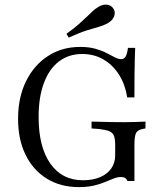

<svg xmlns="http://www.w3.org/2000/svg" viewBox="-20 -781 705 813"><path d="M313.7 11.3Q236.3 11.3 178.2 -24.6Q120.2 -60.5 88.3 -125.4Q56.5 -190.3 56.5 -278.2Q56.5 -367.7 89.9 -436.3Q123.4 -504.8 182.7 -543.5Q241.9 -582.3 319.4 -582.3Q356.5 -582.3 383.9 -574.6Q411.3 -566.9 431 -556.5Q450.8 -546 466.1 -538.3Q481.5 -530.6 493.5 -530.6Q505.6 -530.6 512.1 -541.9Q518.5 -553.2 521.8 -578.2H552.4Q551.6 -557.3 550.8 -530.6Q550 -504 549.6 -465.3Q549.2 -426.6 549.2 -368.5H518.5Q509.7 -425 483.1 -466.1Q456.5 -507.3 416.9 -529.8Q377.4 -552.4 328.2 -552.4Q271 -552.4 229.4 -520.6Q187.9 -488.7 165.7 -429Q143.5 -369.4 143.5 -285.5Q143.5 -158.9 193.1 -88.3Q242.7 -17.7 331.5 -17.7Q372.6 -17.7 403.2 -30.6Q433.9 -43.5 450.8 -67.3Q467.7 -91.1 467.7 -122.6V-167.7Q467.7 -192.7 462.5 -206Q457.3 -219.4 442.7 -225.4Q428.2 -231.5 400 -234.7L367.7 -237.1V-266.1Q383.1 -266.1 404.8 -265.3Q426.6 -264.5 451.6 -264.1Q476.6 -263.7 500.8 -263.7H508.9Q530.6 -263.7 554 -264.5Q577.4 -265.3 596 -266.1V-237.1L586.3 -235.5Q563.7 -231.5 556.5 -218.5Q549.2 -205.6 549.2 -167.7V-14.5H520.2Q516.1 -23.4 509.7 -27.4Q503.2 -31.5 491.9 -31.5Q478.2 -31.5 462.1 -25.4Q446 -19.4 425.4 -10.5Q404.8 -1.6 377.4 4.8Q350 11.3 313.7 11.3ZM271 -621.8 261.3 -637.9Q291.9 -659.7 312.1 -677.4Q332.3 -695.2 346.4 -708.9Q360.5 -722.6 372.2 -733.5Q383.9 -744.4 397.6 -752.4Q416.9 -763.7 434.7 -760.9Q452.4 -758.1 461.3 -742.7Q469.4 -729 463.3 -712.1Q457.3 -695.2 437.9 -683.9Q421.8 -674.2 400.4 -668.1Q379 -662.1 348 -652.4Q316.9 -642.7 271 -621.8Z"/></svg>

Font: Playfair 5pt SemiExpanded Light
Style: Regular
Weight: 400
Version: Version 2.203